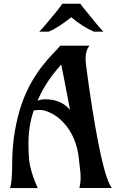

<svg xmlns="http://www.w3.org/2000/svg" viewBox="-20 -987 607 1008"><path d="M397 0Q403.3 -30.8 403.3 -49.1Q403.3 -67.4 402.6 -76.7Q401.9 -85.9 400.6 -96.4Q399.4 -106.9 397.7 -119.9Q396 -132.8 394.5 -149.9Q383.3 -266.6 314.9 -341.8Q284.7 -375 249.5 -392.3Q214.4 -409.7 191.7 -409.7Q168.9 -409.7 156.7 -406.7Q129.4 -324.7 129.4 -235.4Q129.4 -156.2 137.7 -117.2Q150.9 -58.6 178.2 0.5H32.2Q43.9 -28.8 43.9 -122.8Q43.9 -216.8 58.1 -298.6Q72.3 -380.4 95 -444.3Q117.7 -508.3 145.8 -556.4Q173.8 -604.5 201.9 -640.4Q230 -676.3 254.9 -701.9Q279.8 -727.5 296.4 -747.1H450.2Q429.2 -723.1 429.2 -680.2Q429.2 -660.6 435.5 -616.2L447.8 -527.3Q514.6 -66.4 567.4 0ZM176.8 -458.5Q195.8 -465.8 216.8 -465.8Q237.8 -465.8 254.6 -462.9Q271.5 -460 288.1 -453.1Q323.7 -439.5 347.7 -409.7Q323.7 -535.2 318.4 -563L301.3 -648.4L273.4 -615.2Q214.8 -544.9 176.8 -458.5ZM472.7 -820.8Q412.1 -847.7 354 -896.5Q291 -845.2 236.3 -820.8H186Q194.8 -829.1 207 -842.8Q265.1 -912.1 278.8 -929.2L298.8 -955.6Q306.2 -964.8 307.1 -967.3H401.9Q402.8 -964.8 410.2 -955.6Q503.4 -839.4 522.9 -820.8Z"/></svg>

Font: Amarante
Style: Regular
Weight: 400
Designer: Karolina Lach
Foundry: Sorkin Type Co.
Version: Version 1.001